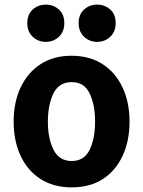

<svg xmlns="http://www.w3.org/2000/svg" viewBox="-20 -791 619 830"><path d="M258 -691Q258 -729 234.5 -750Q211 -771 178 -771Q145 -771 121.5 -750Q98 -729 98 -691Q98 -654 121.5 -632Q145 -610 178 -610Q211 -610 234.5 -632Q258 -654 258 -691ZM480 -691Q480 -729 456.5 -750Q433 -771 400 -771Q367 -771 343.5 -750Q320 -729 320 -691Q320 -654 343.5 -632Q367 -610 400 -610Q433 -610 456.5 -632Q480 -654 480 -691ZM540 -265Q540 -349 509.5 -413.5Q479 -478 423 -514Q367 -550 289 -550Q212 -550 156 -514Q100 -478 69.5 -413.5Q39 -349 39 -265Q39 -182 69 -117.5Q99 -53 155.5 -17Q212 19 290 19Q369 19 424.5 -17Q480 -53 510 -117.5Q540 -182 540 -265ZM391 -265Q391 -192 367.5 -143.5Q344 -95 290 -95Q236 -95 211.5 -143.5Q187 -192 187 -265Q187 -338 211 -387Q235 -436 290 -436Q344 -436 367.5 -387Q391 -338 391 -265Z"/></svg>

Font: Repo Bold
Style: Bold
Weight: 700
Designer: Stefan Peev
Foundry: Context Ltd
Version: Version 1.502